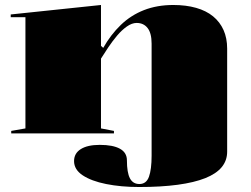

<svg xmlns="http://www.w3.org/2000/svg" viewBox="-20 -535 1007 770"><path d="M891 73Q891 109 869 135.5Q847 162 803 179.5Q759 197 692.5 206Q626 215 538 215Q465 215 405.5 203Q346 191 311.5 168Q277 145 277 111Q277 80 304 63Q331 46 380 46Q433 46 461 61.5Q489 77 489 108Q489 157 501 180Q513 203 539 203Q567 203 577.5 173.5Q588 144 588 89V-360Q588 -402 572 -422.5Q556 -443 528 -443Q509 -443 488.5 -428.5Q468 -414 449.5 -392Q431 -370 414.5 -345.5Q398 -321 385 -300V-20L437 -10V0H25V-10L82 -20V-466H23V-477L385 -515V-351L394 -343Q424 -396 464.5 -435Q505 -474 557.5 -494.5Q610 -515 675 -515Q726 -515 766.5 -503.5Q807 -492 834.5 -469.5Q862 -447 876.5 -414.5Q891 -382 891 -340Z"/></svg>

Font: Kalnia SemiExpanded SemiBold
Style: Regular
Weight: 600
Width: 6
Designer: Frida Medrano
Foundry: Frida Medrano
Version: Version 1.105